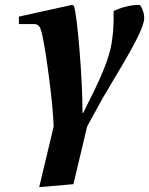

<svg xmlns="http://www.w3.org/2000/svg" viewBox="-20 -522 609 784"><path d="M57.1 -423.8V-454.1L273.9 -502L282.2 -498Q293.5 -457 305.2 -311Q316.9 -165 316.9 -61H319.8L365.2 -152.8Q417 -258.8 431.6 -324.7Q446.3 -390.6 443.8 -477.1Q499 -502 547.9 -502Q554.2 -502 561.5 -483.9Q568.8 -465.8 568.8 -448.2Q568.8 -422.9 539.8 -365.5Q510.7 -308.1 459 -221.9Q407.2 -135.7 400.9 -124L335.9 -5.9L279.8 230L140.1 242.2L199.2 -5.9Q196.3 -78.6 182.1 -190.4Q168 -302.2 155.8 -362.8Q149.4 -397.9 142.3 -410.9Q135.3 -423.8 119.1 -423.8Z"/></svg>

Font: Linguistics Pro
Style: Bold Italic
Weight: 700
Italic angle: -12°
Designer: Stefan Peev, Context Ltd
Foundry: Stefan Peev, Context Ltd
Version: Version 001.000